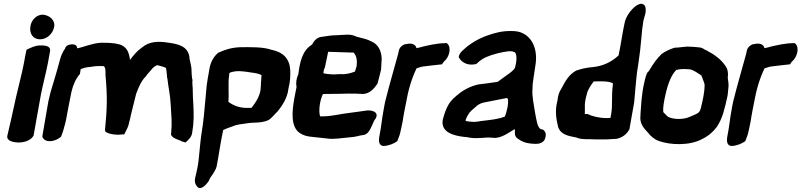

<svg xmlns="http://www.w3.org/2000/svg" viewBox="-20 -728 4162 997"><path d="M18 -23C13 5 51 11 74 12C101 12 135 5 152 -20L154 -23L155 -27C166 -92 180 -165 193 -240C204 -294 218 -346 229 -402L240 -463C244 -488 218 -493 187 -492C162 -492 138 -479 118 -470L116 -462C112 -443 108 -423 105 -404C93 -341 76 -281 64 -227C46 -143 31 -78 19 -27ZM138 -592C132 -557 148 -524 189 -524C224 -524 253 -553 260 -584L262 -593C265 -620 242 -648 203 -652C168 -652 143 -623 138 -592Z M201 -27C201 -26 200 -18 200 -17C206 -3 220 6 240 5C261 5 283 -6 297 -18C301 -30 308 -46 312 -63V-64C313 -68 320 -89 322 -101C335 -169 336 -178 351 -251C360 -289 373 -318 395 -344L399 -369C411 -374 422 -377 434 -379C453 -380 471 -385 489 -385H516C524 -383 529 -375 528 -337V-335C538 -229 536 -162 526 -62C524 -52 527 -49 528 -43L532 -41C546 -33 570 -29 583 -29C594 -27 608 -30 614 -30H625L630 -40C638 -56 647 -70 651 -94C654 -105 657 -115 659 -128C668 -167 673 -182 687 -241C701 -278 715 -311 739 -333V-334C746 -345 754 -351 766 -366C775 -378 781 -382 794 -389H800C818 -383 837 -380 841 -375H842C843 -372 846 -352 848 -323V-322H849C852 -295 856 -271 859 -253C866 -217 868 -153 871 -106C872 -87 871 -64 869 -41L868 -28L870 -25C879 -9 905 -3 916 2C927 9 934 8 943 12C958 -1 974 -15 978 -38V-41C988 -98 986 -135 984 -184C982 -208 981 -242 981 -256V-258C981 -278 978 -291 979 -309L980 -310C975 -327 975 -353 974 -374C973 -386 966 -413 964 -424V-428V-430C956 -491 901 -500 850 -507C802 -514 757 -514 718 -482C693 -465 674 -442 655 -417C651 -451 641 -487 598 -498C570 -506 538 -506 504 -506C460 -504 413 -483 381 -477C380 -501 354 -498 346 -497C335 -496 321 -490 318 -476C307 -461 298 -442 292 -420L276 -362L261 -311C255 -291 249 -272 243 -251L231 -201Z M1064 -350C1061 -333 1056 -307 1053 -282C1051 -262 1050 -243 1048 -226C1042 -162 1037 -94 1025 -25L1021 7L1013 87C1012 100 1010 113 1008 128C1006 142 1002 159 998 176V177C997 183 995 188 993 197C989 215 994 230 1003 240C1014 256 1033 245 1040 239C1048 233 1054 225 1061 216L1062 215C1065 210 1068 204 1070 198C1081 183 1095 162 1101 148L1102 146L1103 141L1104 139L1105 136C1115 85 1122 33 1132 -18C1134 -30 1136 -37 1139 -53C1152 -59 1169 -66 1188 -72H1189L1190 -73C1207 -81 1236 -84 1272 -89C1281 -90 1291 -91 1300 -91C1325 -92 1351 -93 1375 -105H1376V-106C1394 -117 1409 -139 1422 -150C1440 -173 1473 -216 1478 -269C1488 -307 1488 -337 1487 -366C1483 -425 1449 -458 1388 -470C1345 -485 1280 -483 1230 -483H1229C1181 -481 1148 -470 1113 -454C1089 -434 1074 -406 1068 -373ZM1170 -340 1171 -348C1174 -351 1178 -354 1205 -358C1223 -360 1252 -357 1287 -351H1288C1306 -349 1325 -345 1338 -338L1335 -294V-293C1335 -288 1335 -283 1334 -280V-277C1335 -237 1308 -195 1286 -168H1275C1227 -165 1194 -179 1166 -199C1170 -249 1163 -290 1170 -340Z M1529 -342C1520 -323 1515 -299 1520 -277C1516 -257 1512 -235 1508 -216V-215C1496 -148 1489 -69 1537 -37C1569 -15 1607 -18 1650 -12L1677 -9C1710 -3 1760 -12 1797 -15C1826 -16 1846 -25 1867 -27C1892 -30 1903 -58 1912 -77C1918 -89 1924 -107 1929 -110C1952 -145 1912 -160 1876 -153C1860 -150 1837 -148 1811 -144C1752 -138 1692 -121 1642 -124C1634 -150 1639 -203 1657 -240H1666C1694 -240 1762 -241 1792 -242C1802 -242 1813 -241 1826 -242C1833 -241 1840 -241 1845 -241C1849 -241 1854 -241 1861 -240H1864C1901 -241 1923 -269 1939 -292L1940 -293C1947 -318 1953 -342 1959 -368V-370C1960 -389 1961 -406 1962 -423V-424C1960 -465 1944 -499 1906 -514C1888 -524 1865 -529 1833 -537C1821 -542 1807 -549 1783 -548C1764 -548 1739 -545 1725 -545C1699 -545 1675 -540 1653 -537C1630 -536 1611 -519 1601 -497C1548 -465 1537 -403 1529 -342ZM1659 -348C1660 -355 1662 -371 1667 -377L1684 -459L1812 -455H1818V-453C1828 -441 1836 -423 1832 -387L1831 -381C1829 -377 1827 -369 1824 -358L1822 -356C1805 -349 1775 -341 1754 -343C1732 -344 1720 -340 1703 -342C1687 -343 1671 -344 1659 -348Z M1966 -123C1963 -99 1960 -78 1957 -60L1949 -15C1947 -1 1945 26 1969 30H1972C1999 29 2025 18 2043 5C2047 -7 2054 -21 2058 -37V-38C2059 -44 2064 -62 2066 -74C2070 -92 2073 -108 2075 -124C2080 -148 2082 -166 2088 -192C2100 -261 2117 -319 2143 -373C2150 -375 2160 -379 2172 -382C2200 -386 2240 -390 2275 -394L2285 -408C2313 -430 2325 -480 2304 -500L2301 -504H2295C2250 -504 2207 -493 2171 -485L2169 -484C2154 -480 2144 -478 2141 -478L2142 -481L2141 -484C2131 -504 2107 -504 2083 -498H2081C2068 -493 2055 -482 2051 -465L2048 -450C2026 -369 2001 -285 1980 -200L1975 -175Z M2279 -105C2268 -40 2338 -23 2391 -17H2393C2410 -17 2421 -9 2461 -11C2486 -11 2515 -16 2534 -13C2542 -12 2548 -12 2554 -12H2555C2598 -16 2641 -54 2654 -57V-56C2656 -49 2646 -22 2669 -8C2685 5 2706 15 2742 18H2743C2745 18 2750 19 2759 19C2775 20 2806 16 2812 -14C2817 -32 2813 -47 2797 -56L2789 -57C2770 -65 2765 -108 2758 -146C2753 -181 2742 -224 2745 -265L2746 -291C2748 -311 2754 -345 2757 -367L2760 -387C2773 -461 2750 -526 2699 -553C2679 -564 2661 -567 2632 -567C2585 -567 2551 -558 2506 -542C2467 -528 2420 -502 2386 -469C2380 -464 2366 -452 2363 -436L2362 -432L2364 -428C2377 -404 2406 -390 2435 -393L2452 -395C2458 -399 2466 -407 2468 -409C2490 -427 2516 -439 2567 -452C2600 -459 2633 -467 2649 -458H2650C2662 -455 2667 -424 2655 -380V-379C2651 -361 2609 -337 2564 -303C2532 -298 2500 -294 2468 -290H2466C2424 -281 2383 -260 2352 -232H2351C2345 -225 2338 -220 2331 -214V-213C2304 -188 2289 -144 2279 -106ZM2398 -100 2399 -109C2400 -113 2405 -122 2412 -134C2422 -151 2431 -156 2451 -174C2464 -186 2478 -193 2494 -196C2534 -204 2574 -212 2611 -219C2612 -219 2614 -218 2617 -215C2622 -193 2613 -152 2602 -123C2569 -109 2524 -105 2482 -100C2464 -97 2450 -95 2441 -95C2428 -96 2407 -97 2398 -100Z M2875 -207C2861 -157 2868 -113 2876 -78C2885 -30 2929 -22 2973 -14C2999 -1 3042 -7 3074 -4H3075C3111 -3 3144 -4 3179 -7H3181C3208 -12 3234 -30 3246 -53L3248 -55L3273 -196C3280 -265 3283 -334 3296 -406L3304 -466L3311 -537C3313 -563 3316 -591 3321 -620C3324 -637 3337 -662 3332 -687C3331 -702 3317 -712 3301 -707C3295 -705 3290 -702 3283 -698C3257 -679 3229 -642 3223 -607C3211 -552 3204 -495 3192 -440C3157 -408 3113 -384 3053 -379C3025 -377 2997 -370 2974 -362H2972L2971 -361C2934 -340 2916 -308 2894 -266C2884 -251 2877 -232 2875 -207ZM3028 -242V-243C3032 -261 3050 -289 3063 -305C3099 -306 3142 -308 3163 -295C3153 -214 3163 -187 3153 -132L3150 -116C3148 -115 3140 -115 3127 -115C3091 -115 3052 -125 3031 -136H3016L3017 -139V-174C3016 -190 3019 -212 3028 -242Z M3320 -274C3317 -257 3315 -241 3313 -223L3311 -206L3306 -138C3306 -132 3306 -127 3305 -118C3304 -80 3327 -59 3345 -39C3358 -22 3376 -5 3401 4C3459 25 3560 30 3626 -6C3659 -22 3685 -45 3702 -69L3703 -70C3714 -87 3728 -114 3736 -142C3744 -171 3752 -200 3758 -231C3760 -244 3761 -260 3763 -280C3764 -294 3761 -308 3759 -324C3762 -345 3760 -364 3751 -380C3726 -419 3693 -443 3646 -468H3644C3640 -469 3629 -481 3610 -482C3592 -484 3569 -486 3549 -486H3547C3531 -484 3521 -484 3498 -481C3493 -481 3481 -481 3477 -478H3476C3455 -471 3436 -462 3416 -448L3414 -447V-446C3392 -425 3373 -399 3350 -360L3340 -349C3332 -330 3326 -305 3320 -274ZM3426 -187C3429 -203 3431 -218 3435 -234C3450 -301 3468 -341 3492 -365C3497 -366 3502 -367 3508 -368H3510C3522 -371 3543 -369 3563 -368C3579 -365 3600 -351 3619 -338H3620L3622 -336C3628 -319 3638 -298 3639 -287C3639 -272 3637 -251 3633 -229C3629 -208 3625 -189 3620 -170C3613 -139 3604 -140 3561 -121C3527 -106 3476 -107 3448 -122C3443 -126 3432 -138 3424 -146C3423 -159 3424 -173 3426 -187Z M3773 -123C3770 -99 3767 -78 3764 -60L3756 -15C3754 -1 3752 26 3776 30H3779C3806 29 3832 18 3850 5C3854 -7 3861 -21 3865 -37V-38C3866 -44 3871 -62 3873 -74C3877 -92 3880 -108 3882 -124C3887 -148 3889 -166 3895 -192C3907 -261 3924 -319 3950 -373C3957 -375 3967 -379 3979 -382C4007 -386 4047 -390 4082 -394L4092 -408C4120 -430 4132 -480 4111 -500L4108 -504H4102C4057 -504 4014 -493 3978 -485L3976 -484C3961 -480 3951 -478 3948 -478L3949 -481L3948 -484C3938 -504 3914 -504 3890 -498H3888C3875 -493 3862 -482 3858 -465L3855 -450C3833 -369 3808 -285 3787 -200L3782 -175Z"/></svg>

Font: Vapor
Style: ExBdObl
Weight: 800
Foundry: Cannot Into Space Fonts
Version: Version 0.179